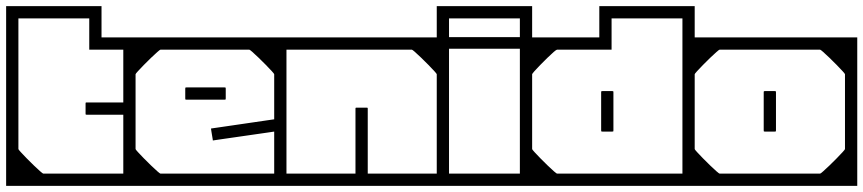

<svg xmlns="http://www.w3.org/2000/svg" viewBox="-40 -606 2815 626"><path d="M-20 -177V-407H20Q20 -384 20 -372.2Q20 -360.5 20 -351.8Q20 -343 20 -330Q20 -317 20 -292Q20 -292 20 -292Q20 -292 20 -292Q20 -292 20 -292Q20 -292 20 -292Q20 -268 20 -252.8Q20 -237.5 20 -221Q20 -204.5 20 -177ZM-20 -279H20V-120Q20 -118.5 27.8 -110Q35.5 -101.5 47 -89.8Q58.5 -78 70.5 -66.5Q82.5 -55 91 -47.5Q99.5 -40 101 -40Q101 -40 101 -40Q101 -40 101 -40Q101 -40 101 -40Q107 -40 118 -40Q129 -40 142.2 -40Q155.5 -40 167.5 -40Q179.5 -40 188 -40Q196.5 -40 198 -40Q198 -30.5 198 -20.2Q198 -10 198 0Q198 0 198 0Q198 0 198 0Q198 0 198 0Q198 0 198 0Q198 0 198 0Q198 0 176 0Q154 0 121.5 0Q89 0 56.5 0Q24 0 2 0Q-20 0 -20 0Q-20 0 -20 0Q-20 0 -20 0Q-20 -24 -20 -47.8Q-20 -71.5 -20 -94.8Q-20 -118 -20 -141.2Q-20 -164.5 -20 -187.5Q-20 -210.5 -20 -233.5Q-20 -256.5 -20 -279ZM402 -279Q402 -279 402 -258.8Q402 -238.5 402 -206.8Q402 -175 402 -139.5Q402 -104 402 -72.2Q402 -40.5 402 -20.2Q402 0 402 0Q402 0 402 0Q402 0 402 0Q402 0 402 0Q402 0 380 0Q358 0 325.5 0Q293 0 260.5 0Q228 0 206 0Q184 0 184 0Q184 0 184 0Q184 0 184 0Q184 0 184 0Q184 0 184 0Q184 0 184 0Q184 -10 184 -20.2Q184 -30.5 184 -40Q184 -40 202 -40Q220 -40 246.5 -40Q273 -40 299.5 -40Q326 -40 344 -40Q362 -40 362 -40Q362 -40 362 -40Q362 -40 362 -40Q362 -40 362 -40Q362 -40 362 -40Q362 -40 362 -40Q362 -40 362 -40Q362 -40 362 -40Q362 -40 362 -40Q362 -40 362 -40Q362 -40 362 -40Q362 -40 362 -40Q362 -40 362 -64.2Q362 -88.5 362 -124Q362 -159.5 362 -195Q362 -230.5 362 -254.8Q362 -279 362 -279ZM239 -268Q239 -270 239.2 -270.8Q239.5 -271.5 240.2 -271.8Q241 -272 243 -272Q243 -272 258.5 -272Q274 -272 297 -272Q320 -272 343 -272Q366 -272 381.5 -272Q397 -272 397 -272Q397 -272 397 -272Q397 -272 397 -272Q397 -272 397 -272Q397 -272 397 -272Q397 -272 397 -272Q400 -272 400.5 -271.5Q401 -271 401 -268Q401 -268 401 -264.8Q401 -261.5 401 -256.8Q401 -252 401 -247.2Q401 -242.5 401 -239.2Q401 -236 401 -236Q401 -233 400.5 -232.5Q400 -232 397 -232Q397 -232 397 -232Q397 -232 397 -232Q397 -232 397 -232Q397 -232 397 -232Q397 -232 397 -232Q397 -232 381.5 -232Q366 -232 343 -232Q320 -232 297 -232Q274 -232 258.5 -232Q243 -232 243 -232Q241 -232 240.2 -232.2Q239.5 -232.5 239.2 -233.2Q239 -234 239 -236Q239 -236 239 -244Q239 -252 239 -260Q239 -268 239 -268ZM-20 -288V-586Q-20 -586 -20 -586Q-20 -586 -20 -586Q-20 -586 -3.8 -586Q12.5 -586 36.8 -586Q61 -586 85.2 -586Q109.5 -586 125.8 -586Q142 -586 142 -586Q142 -586 142 -586Q142 -586 142 -586Q142 -586 142 -586Q142 -586 142 -586Q142 -586 142 -586Q142 -586 142 -586Q142 -586 142 -586Q142 -586 142 -586Q142 -586 142 -586Q142 -586 142 -586Q142 -586 157 -586Q172 -586 194.2 -586Q216.5 -586 238.8 -586Q261 -586 276 -586Q291 -586 291 -586Q291 -586 291 -586Q291 -586 291 -586V-484Q292.5 -484 291.5 -484Q290.5 -484 300 -484Q306.5 -484 318.2 -484Q330 -484 349.2 -484Q368.5 -484 398 -484Q401 -484 401.5 -483.5Q402 -483 402 -479V-277H362Q362 -277 362 -277Q362 -277 362 -277Q362 -277 362 -277Q362 -277 362 -277Q362 -277 362 -277Q362 -277 362 -293.8Q362 -310.5 362 -335.5Q362 -360.5 362 -385.5Q362 -410.5 362 -427.2Q362 -444 362 -444Q362 -444 362 -444Q362 -444 362 -444Q362 -444 362 -444Q362 -444 362 -444Q362 -444 362 -444Q334 -444 313 -444Q292 -444 278.2 -444Q264.5 -444 257.8 -444Q251 -444 251 -444Q251 -444 251 -444Q251 -444 251 -444Q251 -444 251 -444Q251 -447 251 -450Q251 -453 251 -456V-546Q251 -546 251 -546Q251 -546 251 -546Q251 -546 251 -546Q251 -546 234.5 -546Q218 -546 196 -546Q174 -546 157.5 -546Q141 -546 141 -546Q141 -546 122.8 -546Q104.5 -546 80.5 -546Q56.5 -546 38.2 -546Q20 -546 20 -546Q20 -546 20 -546Q20 -546 20 -546V-288Z M362 -205Q362 -228 362 -257Q362 -286 362 -317.5Q362 -349 362 -378.5Q362 -408 362 -432Q362 -456 362 -470Q362 -484 362 -484Q362 -484 362 -484Q362 -484 362 -484Q362 -484 362 -484Q362 -484 362 -484Q362 -484 381.8 -484Q401.5 -484 432.2 -484Q463 -484 498 -484Q533 -484 563.8 -484Q594.5 -484 614.2 -484Q634 -484 634 -484Q634 -484 634 -484Q634 -484 634 -484Q634 -484 634 -484Q634 -484 634 -484Q634 -484 634 -484Q634 -474.5 634 -464.2Q634 -454 634 -444Q631.5 -444 617.5 -444Q603.5 -444 583.2 -444Q563 -444 542.2 -444Q521.5 -444 505.2 -444Q489 -444 483 -444Q483 -444 483 -444Q483 -444 483 -444Q483 -444 483 -444Q483 -444 483 -444Q481.5 -444 473 -436.5Q464.5 -429 452.5 -417.5Q440.5 -406 429 -394.2Q417.5 -382.5 409.8 -374Q402 -365.5 402 -364V-205ZM362 -357H402Q402 -329.5 402 -313Q402 -296.5 402 -281.2Q402 -266 402 -242Q402 -242 402 -242Q402 -242 402 -242Q402 -242 402 -242Q402 -242 402 -242Q402 -217 402 -204Q402 -191 402 -182.2Q402 -173.5 402 -161.8Q402 -150 402 -127H362ZM362 -279H402V-120Q402 -118.5 409.8 -110Q417.5 -101.5 429 -89.8Q440.5 -78 452.5 -66.5Q464.5 -55 473 -47.5Q481.5 -40 483 -40Q483 -40 483 -40Q483 -40 483 -40Q483 -40 483 -40Q483 -40 483 -40Q489 -40 505.2 -40Q521.5 -40 542.2 -40Q563 -40 583.2 -40Q603.5 -40 617.5 -40Q631.5 -40 634 -40Q634 -30.5 634 -20.2Q634 -10 634 0Q634 0 634 0Q634 0 634 0Q634 0 634 0Q634 0 634 0Q634 0 634 0Q634 0 614.2 0Q594.5 0 563.8 0Q533 0 498 0Q463 0 432.2 0Q401.5 0 381.8 0Q362 0 362 0Q362 0 362 0Q362 0 362 0Q362 0 362 0Q362 0 362 0Q362 0 362 -14Q362 -28 362 -52Q362 -76 362 -105.5Q362 -135 362 -166.2Q362 -197.5 362 -227Q362 -256.5 362 -279ZM894 -205H854V-364Q854 -365.5 846.2 -374Q838.5 -382.5 827 -394.2Q815.5 -406 803.5 -417.5Q791.5 -429 783 -436.5Q774.5 -444 773 -444Q773 -444 773 -444Q773 -444 773 -444Q773 -444 773 -444Q773 -444 773 -444Q767 -444 750.8 -444Q734.5 -444 713.8 -444Q693 -444 672.8 -444Q652.5 -444 638.5 -444Q624.5 -444 622 -444Q622 -454 622 -464.2Q622 -474.5 622 -484Q622 -484 622 -484Q622 -484 622 -484Q622 -484 622 -484Q622 -484 622 -484Q622 -484 622 -484Q622 -484 641.8 -484Q661.5 -484 692.2 -484Q723 -484 758 -484Q793 -484 823.8 -484Q854.5 -484 874.2 -484Q894 -484 894 -484Q894 -484 894 -484Q894 -484 894 -484Q894 -484 894 -484Q894 -484 894 -484Q894 -484 894 -470Q894 -456 894 -432Q894 -408 894 -378.5Q894 -349 894 -317.5Q894 -286 894 -257Q894 -228 894 -205ZM894 -249Q894 -249 894 -231Q894 -213 894 -184.8Q894 -156.5 894 -124.5Q894 -92.5 894 -64.2Q894 -36 894 -18Q894 0 894 0Q894 0 894 0Q894 0 894 0Q894 0 894 0Q894 0 894 0Q894 0 874.2 0Q854.5 0 823.8 0Q793 0 758 0Q723 0 692.2 0Q661.5 0 641.8 0Q622 0 622 0Q622 0 622 0Q622 0 622 0Q622 0 622 0Q622 0 622 0Q622 0 622 0Q622 -10 622 -20.2Q622 -30.5 622 -40Q622 -40 645.5 -40Q669 -40 703.5 -40Q738 -40 772.5 -40Q807 -40 830.5 -40Q854 -40 854 -40Q854 -40 854 -40Q854 -40 854 -40Q854 -40 854 -40Q854 -40 854 -40Q854 -40 854 -40Q854 -40 854 -40Q854 -40 854 -40Q854 -40 854 -40Q854 -40 854 -40Q854 -40 854 -40Q854 -40 854 -40Q854 -40 854 -61Q854 -82 854 -113.2Q854 -144.5 854 -175.8Q854 -207 854 -228Q854 -249 854 -249ZM692 -321Q692 -321 692 -321Q692 -321 692 -321Q692 -321 692 -321Q692 -321 692 -321Q692 -321 692 -321Q692 -321 692 -321Q692 -321 692 -321Q695 -321 695.5 -320.5Q696 -320 696 -317Q696 -311.5 696 -306.2Q696 -301 696 -295.8Q696 -290.5 696 -285Q696 -282 695.5 -281.5Q695 -281 692 -281Q692 -281 692 -281Q692 -281 692 -281Q692 -281 692 -281Q692 -281 692 -281Q692 -281 692 -281Q692 -281 692 -281Q692 -281 692 -281Q692 -281 673.2 -281Q654.5 -281 630 -281Q605.5 -281 586.8 -281Q568 -281 568 -281Q568 -281 568 -281Q568 -281 568 -281Q565 -281 564.5 -281.5Q564 -282 564 -285Q564 -290.5 564 -295.8Q564 -301 564 -306.2Q564 -311.5 564 -317Q564 -320 564.5 -320.5Q565 -321 568 -321Q568 -321 568 -321Q568 -321 568 -321Q568 -321 586.8 -321Q605.5 -321 630 -321Q654.5 -321 673.2 -321Q692 -321 692 -321ZM873 -163H854Q854 -163 854 -166.5Q854 -170 854 -173.5Q854 -177 854 -177Q854 -177 833.8 -174Q813.5 -171 783.8 -166.8Q754 -162.5 724.2 -158.2Q694.5 -154 674.2 -151Q654 -148 654 -148Q654 -148 653.8 -150Q653.5 -152 652.8 -156.2Q652 -160.5 651 -167Q650 -173.5 649.2 -178Q648.5 -182.5 648.2 -184.8Q648 -187 648 -187Q648 -187 668.8 -190Q689.5 -193 720.2 -197.5Q751 -202 781.8 -206.5Q812.5 -211 833.2 -214Q854 -217 854 -217Q854 -217 854 -221.8Q854 -226.5 854 -231.2Q854 -236 854 -236H873Z M1424 -128H1384Q1384 -155.5 1384 -172Q1384 -188.5 1384 -203.8Q1384 -219 1384 -243Q1384 -243 1384 -243Q1384 -243 1384 -243Q1384 -243 1384 -243Q1384 -243 1384 -243Q1384 -268 1384 -281Q1384 -294 1384 -302.8Q1384 -311.5 1384 -323.2Q1384 -335 1384 -358H1424ZM854 -128V-358H894Q894 -335 894 -323.2Q894 -311.5 894 -302.8Q894 -294 894 -281Q894 -268 894 -243Q894 -243 894 -243Q894 -243 894 -243Q894 -243 894 -243Q894 -243 894 -243Q894 -219 894 -203.8Q894 -188.5 894 -172Q894 -155.5 894 -128ZM1424 -205H1384V-364Q1384 -365.5 1376.2 -374Q1368.5 -382.5 1357 -394.2Q1345.5 -406 1333.5 -417.5Q1321.5 -429 1313 -436.5Q1304.5 -444 1303 -444Q1303 -444 1303 -444Q1303 -444 1303 -444Q1303 -444 1303 -444Q1303 -444 1285.8 -444Q1268.5 -444 1243 -444Q1217.5 -444 1192 -444Q1166.5 -444 1149.2 -444Q1132 -444 1132 -444Q1132 -454 1132 -464.2Q1132 -474.5 1132 -484Q1132 -484 1132 -484Q1132 -484 1132 -484Q1132 -484 1132 -484Q1132 -484 1132 -484Q1132 -484 1132 -484Q1135.5 -484 1158 -484Q1180.5 -484 1213.8 -484Q1247 -484 1283.2 -484Q1319.5 -484 1351.5 -484Q1383.5 -484 1403.8 -484Q1424 -484 1424 -484Q1424 -484 1424 -484Q1424 -484 1424 -484Q1424 -484 1424 -484Q1424 -484 1424 -484Q1424 -484 1424 -463.8Q1424 -443.5 1424 -411.8Q1424 -380 1424 -344.5Q1424 -309 1424 -277.2Q1424 -245.5 1424 -225.2Q1424 -205 1424 -205ZM1424 -279Q1424 -279 1424 -258.8Q1424 -238.5 1424 -206.8Q1424 -175 1424 -139.5Q1424 -104 1424 -72.2Q1424 -40.5 1424 -20.2Q1424 0 1424 0Q1424 0 1424 0Q1424 0 1424 0Q1424 0 1424 0Q1424 0 1424 0Q1424 0 1403 0Q1382 0 1348.8 0Q1315.5 0 1278 0Q1240.5 0 1207.2 0Q1174 0 1153 0Q1132 0 1132 0Q1132 0 1132 0Q1132 0 1132 0Q1132 0 1132 0Q1132 0 1132 0Q1132 0 1132 0Q1132 -10 1132 -20.2Q1132 -30.5 1132 -40Q1132 -40 1150.2 -40Q1168.5 -40 1197.2 -40Q1226 -40 1258 -40Q1290 -40 1318.8 -40Q1347.5 -40 1365.8 -40Q1384 -40 1384 -40Q1384 -40 1384 -40Q1384 -40 1384 -40Q1384 -40 1384 -40Q1384 -40 1384 -40Q1384 -40 1384 -40Q1384 -40 1384 -40Q1384 -40 1384 -40Q1384 -40 1384 -40Q1384 -40 1384 -40Q1384 -40 1384 -40Q1384 -40 1384 -40Q1384 -40 1384 -40Q1384 -40 1384 -40Q1384 -40 1384 -57.2Q1384 -74.5 1384 -101.8Q1384 -129 1384 -159.5Q1384 -190 1384 -217.2Q1384 -244.5 1384 -261.8Q1384 -279 1384 -279ZM854 -279H894Q894 -279 894 -261.8Q894 -244.5 894 -217.2Q894 -190 894 -159.5Q894 -129 894 -101.8Q894 -74.5 894 -57.2Q894 -40 894 -40Q894 -40 894 -40Q894 -40 894 -40Q894 -40 894 -40Q894 -40 894 -40Q894 -40 894 -40Q894 -40 894 -40Q894 -40 894 -40Q894 -40 894 -40Q894 -40 894 -40Q894 -40 894 -40Q894 -40 894 -40Q894 -40 894 -40Q894 -40 894 -40Q894 -40 912.2 -40Q930.5 -40 959.2 -40Q988 -40 1020 -40Q1052 -40 1080.8 -40Q1109.5 -40 1127.8 -40Q1146 -40 1146 -40Q1146 -30.5 1146 -20.2Q1146 -10 1146 0Q1146 0 1146 0Q1146 0 1146 0Q1146 0 1146 0Q1146 0 1146 0Q1146 0 1146 0Q1146 0 1125 0Q1104 0 1070.8 0Q1037.5 0 1000 0Q962.5 0 929.2 0Q896 0 875 0Q854 0 854 0Q854 0 854 0Q854 0 854 0Q854 0 854 0Q854 0 854 0Q854 0 854 -20.2Q854 -40.5 854 -72.2Q854 -104 854 -139.5Q854 -175 854 -206.8Q854 -238.5 854 -258.8Q854 -279 854 -279ZM854 -205Q854 -205 854 -225.2Q854 -245.5 854 -277.2Q854 -309 854 -344.5Q854 -380 854 -411.8Q854 -443.5 854 -463.8Q854 -484 854 -484Q854 -484 854 -484Q854 -484 854 -484Q854 -484 854 -484Q854 -484 854 -484Q854 -484 875 -484Q896 -484 929.2 -484Q962.5 -484 1000 -484Q1037.5 -484 1070.8 -484Q1104 -484 1125 -484Q1146 -484 1146 -484Q1146 -484 1146 -484Q1146 -484 1146 -484Q1146 -484 1146 -484Q1146 -484 1146 -484Q1146 -484 1146 -484Q1146 -474.5 1146 -464.2Q1146 -454 1146 -444Q1146 -444 1127.8 -444Q1109.5 -444 1080.8 -444Q1052 -444 1020 -444Q988 -444 959.2 -444Q930.5 -444 912.2 -444Q894 -444 894 -444Q894 -444 894 -444Q894 -444 894 -444Q894 -444 894 -444Q894 -444 894 -444Q894 -444 894 -444Q894 -444 894 -444Q894 -444 894 -444Q894 -444 894 -444Q894 -444 894 -444Q894 -444 894 -444Q894 -444 894 -444Q894 -444 894 -444Q894 -444 894 -444Q894 -444 894 -426.8Q894 -409.5 894 -382.2Q894 -355 894 -324.5Q894 -294 894 -266.8Q894 -239.5 894 -222.2Q894 -205 894 -205ZM1123 -33Q1121.5 -33 1120.8 -33Q1120 -33 1119.5 -33.5Q1119 -34 1119 -34.8Q1119 -35.5 1119 -37Q1119 -37 1119 -37Q1119 -37 1119 -37Q1119 -37 1119 -37Q1119 -37 1119 -37Q1119 -37 1119 -37Q1119 -37 1119 -52.5Q1119 -68 1119 -92.2Q1119 -116.5 1119 -144Q1119 -171.5 1119 -195.8Q1119 -220 1119 -235.5Q1119 -251 1119 -251Q1119 -253 1119.2 -253.8Q1119.5 -254.5 1120.2 -254.8Q1121 -255 1123 -255Q1123 -255 1131 -255Q1139 -255 1147 -255Q1155 -255 1155 -255Q1157 -255 1157.8 -254.8Q1158.5 -254.5 1158.8 -253.8Q1159 -253 1159 -251Q1159 -251 1159 -235.5Q1159 -220 1159 -195.8Q1159 -171.5 1159 -144Q1159 -116.5 1159 -92.2Q1159 -68 1159 -52.5Q1159 -37 1159 -37Q1159 -37 1159 -37Q1159 -37 1159 -37Q1159 -37 1159 -37Q1159 -37 1159 -37Q1159 -37 1159 -37Q1159 -35.5 1159 -34.8Q1159 -34 1158.5 -33.5Q1158 -33 1157.2 -33Q1156.5 -33 1155 -33Q1155 -33 1147 -33Q1139 -33 1131 -33Q1123 -33 1123 -33Z M1695 -249Q1695 -228.5 1695 -204.2Q1695 -180 1695 -153.8Q1695 -127.5 1695 -100.8Q1695 -74 1695 -48.5Q1695 -23 1695 0Q1695 0 1679.2 0Q1663.5 0 1640.2 0Q1617 0 1593.8 0Q1570.5 0 1554.8 0Q1539 0 1539 0Q1539 0 1539 0Q1539 0 1539 0Q1539 0 1539 0Q1539 0 1539 0Q1535.5 -7.5 1535.5 -20Q1535.5 -32.5 1539 -40Q1549.5 -40 1562.5 -40Q1575.5 -40 1590.2 -40Q1605 -40 1621.5 -40Q1638 -40 1655 -40Q1655 -40 1655 -40Q1655 -40 1655 -40Q1655 -40 1655 -40Q1655 -40 1655 -40Q1655 -40 1655 -40Q1655 -40 1655 -40Q1655 -40 1655 -40Q1655 -40 1655 -40Q1655 -40 1655 -61Q1655 -82 1655 -113.2Q1655 -144.5 1655 -175.8Q1655 -207 1655 -228Q1655 -249 1655 -249ZM1384 -249H1424Q1424 -249 1424 -228Q1424 -207 1424 -175.8Q1424 -144.5 1424 -113.2Q1424 -82 1424 -61Q1424 -40 1424 -40Q1424 -40 1424 -40Q1424 -40 1424 -40Q1424 -40 1424 -40Q1424 -40 1424 -40Q1424 -40 1424 -40Q1424 -40 1424 -40Q1424 -40 1424 -40Q1424 -40 1424 -40Q1441.5 -40 1457.8 -40Q1474 -40 1488.8 -40Q1503.5 -40 1516.5 -40Q1529.5 -40 1540 -40Q1544 -32.5 1544 -20Q1544 -7.5 1540 0Q1540 0 1540 0Q1540 0 1540 0Q1540 0 1540 0Q1540 0 1540 0Q1540 0 1524.2 0Q1508.5 0 1485.2 0Q1462 0 1438.8 0Q1415.5 0 1399.8 0Q1384 0 1384 0Q1384 -23 1384 -48.5Q1384 -74 1384 -100.8Q1384 -127.5 1384 -153.8Q1384 -180 1384 -204.2Q1384 -228.5 1384 -249ZM1384 -358H1424Q1424 -330.5 1424 -314Q1424 -297.5 1424 -282.2Q1424 -267 1424 -243Q1424 -243 1424 -243Q1424 -243 1424 -243Q1424 -243 1424 -243Q1424 -243 1424 -243Q1424 -218 1424 -205Q1424 -192 1424 -183.2Q1424 -174.5 1424 -162.8Q1424 -151 1424 -128H1384ZM1695 -358V-128H1655Q1655 -151 1655 -162.8Q1655 -174.5 1655 -183.2Q1655 -192 1655 -205Q1655 -218 1655 -243Q1655 -243 1655 -243Q1655 -243 1655 -243Q1655 -243 1655 -243Q1655 -243 1655 -243Q1655 -267 1655 -282.2Q1655 -297.5 1655 -314Q1655 -330.5 1655 -358ZM1695 -337H1655Q1655 -337 1655 -358Q1655 -379 1655 -410.2Q1655 -441.5 1655 -472.8Q1655 -504 1655 -525Q1655 -546 1655 -546Q1655 -546 1655 -546Q1655 -546 1655 -546Q1655 -546 1655 -546Q1655 -546 1655 -546Q1655 -546 1655 -546Q1655 -546 1655 -546Q1655 -546 1655 -546Q1655 -546 1655 -546Q1638 -546 1621.5 -546Q1605 -546 1590.2 -546Q1575.5 -546 1562.5 -546Q1549.5 -546 1539 -546Q1535.5 -553.5 1535.5 -566Q1535.5 -578.5 1539 -586Q1539 -586 1539 -586Q1539 -586 1539 -586Q1539 -586 1539 -586Q1539 -586 1539 -586Q1539 -586 1554.8 -586Q1570.5 -586 1593.8 -586Q1617 -586 1640.2 -586Q1663.5 -586 1679.2 -586Q1695 -586 1695 -586Q1695 -563 1695 -537.5Q1695 -512 1695 -485.2Q1695 -458.5 1695 -432.2Q1695 -406 1695 -381.8Q1695 -357.5 1695 -337ZM1384 -337Q1384 -357.5 1384 -381.8Q1384 -406 1384 -432.2Q1384 -458.5 1384 -485.2Q1384 -512 1384 -537.5Q1384 -563 1384 -586Q1384 -586 1399.8 -586Q1415.5 -586 1438.8 -586Q1462 -586 1485.2 -586Q1508.5 -586 1524.2 -586Q1540 -586 1540 -586Q1540 -586 1540 -586Q1540 -586 1540 -586Q1540 -586 1540 -586Q1540 -586 1540 -586Q1544 -578.5 1544 -566Q1544 -553.5 1540 -546Q1529.5 -546 1516.5 -546Q1503.5 -546 1488.8 -546Q1474 -546 1457.8 -546Q1441.5 -546 1424 -546Q1424 -546 1424 -546Q1424 -546 1424 -546Q1424 -546 1424 -546Q1424 -546 1424 -546Q1424 -546 1424 -546Q1424 -546 1424 -546Q1424 -546 1424 -546Q1424 -546 1424 -546Q1424 -546 1424 -525Q1424 -504 1424 -472.8Q1424 -441.5 1424 -410.2Q1424 -379 1424 -358Q1424 -337 1424 -337ZM1695 -307H1655Q1655 -322 1655 -337.8Q1655 -353.5 1655 -367Q1655 -380.5 1655 -388.8Q1655 -397 1655 -397Q1655 -397 1655 -397Q1655 -397 1655 -397Q1655 -397 1655 -398.5Q1655 -400 1655 -404.8Q1655 -409.5 1655 -419.8Q1655 -430 1655 -447Q1655 -447 1655 -447Q1655 -447 1655 -447Q1655 -447 1637.8 -447Q1620.5 -447 1597.5 -447Q1574.5 -447 1557.2 -447Q1540 -447 1540 -447Q1540 -447 1540 -452.8Q1540 -458.5 1540 -466Q1540 -473.5 1540 -479.2Q1540 -485 1540 -485Q1547 -485 1555.5 -485Q1564 -485 1576.8 -485Q1589.5 -485 1607.5 -485Q1625.5 -485 1651 -485Q1654.5 -485 1661.5 -485Q1668.5 -485 1675 -485Q1681.5 -485 1684 -485Q1686 -485 1687.8 -485Q1689.5 -485 1691.2 -485Q1693 -485 1695 -485Q1695 -469.5 1695 -445.5Q1695 -421.5 1695 -395Q1695 -368.5 1695 -345Q1695 -321.5 1695 -307ZM1384 -307Q1384 -321.5 1384 -345Q1384 -368.5 1384 -395Q1384 -421.5 1384 -445.5Q1384 -469.5 1384 -485Q1386 -485 1387.8 -485Q1389.5 -485 1391.2 -485Q1393 -485 1395 -485Q1397.5 -485 1404 -485Q1410.5 -485 1417.5 -485Q1424.5 -485 1428 -485Q1445 -485 1458.8 -485Q1472.5 -485 1483.2 -485Q1494 -485 1502.8 -485Q1511.5 -485 1518.2 -485Q1525 -485 1530.2 -485Q1535.5 -485 1540 -485Q1540 -485 1540 -479.2Q1540 -473.5 1540 -466Q1540 -458.5 1540 -452.8Q1540 -447 1540 -447Q1540 -447 1528.2 -447Q1516.5 -447 1499.2 -447Q1482 -447 1464.8 -447Q1447.5 -447 1435.8 -447Q1424 -447 1424 -447Q1424 -447 1424 -447Q1424 -447 1424 -447Q1424 -430 1424 -419.8Q1424 -409.5 1424 -404.8Q1424 -400 1424 -398.5Q1424 -397 1424 -397Q1424 -397 1424 -397Q1424 -397 1424 -397Q1424 -397 1424 -388.8Q1424 -380.5 1424 -367Q1424 -353.5 1424 -337.8Q1424 -322 1424 -307Z M1655 -358H1695Q1695 -330.5 1695 -314Q1695 -297.5 1695 -282.2Q1695 -267 1695 -243Q1695 -243 1695 -243Q1695 -243 1695 -243Q1695 -243 1695 -243Q1695 -243 1695 -243Q1695 -218 1695 -205Q1695 -192 1695 -183.2Q1695 -174.5 1695 -162.8Q1695 -151 1695 -128H1655ZM2225 -358V-128H2185Q2185 -151 2185 -162.8Q2185 -174.5 2185 -183.2Q2185 -192 2185 -205Q2185 -218 2185 -243Q2185 -243 2185 -243Q2185 -243 2185 -243Q2185 -243 2185 -243Q2185 -243 2185 -243Q2185 -267 2185 -282.2Q2185 -297.5 2185 -314Q2185 -330.5 2185 -358ZM1655 -279H1695V-120Q1695 -118.5 1702.8 -110Q1710.5 -101.5 1722 -89.8Q1733.5 -78 1745.5 -66.5Q1757.5 -55 1766 -47.5Q1774.5 -40 1776 -40Q1776 -40 1776 -40Q1776 -40 1776 -40Q1776 -40 1776 -40Q1776 -40 1793.2 -40Q1810.5 -40 1836 -40Q1861.5 -40 1887 -40Q1912.5 -40 1929.8 -40Q1947 -40 1947 -40Q1947 -30.5 1947 -20.2Q1947 -10 1947 0Q1947 0 1947 0Q1947 0 1947 0Q1947 0 1947 0Q1947 0 1947 0Q1947 0 1947 0Q1943.5 0 1921 0Q1898.5 0 1865.2 0Q1832 0 1795.8 0Q1759.5 0 1727.5 0Q1695.5 0 1675.2 0Q1655 0 1655 0Q1655 0 1655 0Q1655 0 1655 0Q1655 0 1655 0Q1655 0 1655 0Q1655 0 1655 -20.2Q1655 -40.5 1655 -72.2Q1655 -104 1655 -139.5Q1655 -175 1655 -206.8Q1655 -238.5 1655 -258.8Q1655 -279 1655 -279ZM2225 -296H2185V-546Q2185 -546 2185 -546Q2185 -546 2185 -546Q2185 -546 2167 -546Q2149 -546 2125.5 -546Q2102 -546 2084 -546Q2066 -546 2066 -546Q2066 -546 2049 -546Q2032 -546 2010 -546Q1988 -546 1971 -546Q1954 -546 1954 -546Q1954 -546 1954 -546Q1954 -546 1954 -546V-444Q1954 -444 1954 -444Q1954 -444 1954 -444Q1954 -444 1954 -444Q1954 -444 1954 -444Q1954 -444 1939 -444Q1924 -444 1901 -444Q1878 -444 1852.8 -444Q1827.5 -444 1806.8 -444Q1786 -444 1776 -444Q1776 -444 1776 -444Q1776 -444 1776 -444Q1776 -444 1776 -444Q1774 -444 1765.2 -436.5Q1756.5 -429 1744.8 -417.5Q1733 -406 1721.5 -394.2Q1710 -382.5 1702.5 -374Q1695 -365.5 1695 -364Q1695 -364 1695 -364Q1695 -364 1695 -364V-287H1655V-484Q1693.5 -484 1721.2 -484Q1749 -484 1770.8 -484Q1792.5 -484 1811 -484Q1829.5 -484 1849 -484Q1864.5 -484 1878.2 -484Q1892 -484 1901.5 -484Q1911 -484 1914 -484V-586Q1914 -586 1929 -586Q1944 -586 1966.2 -586Q1988.5 -586 2011 -586Q2033.5 -586 2049.2 -586Q2065 -586 2066 -586Q2066 -586 2066 -586Q2066 -586 2066 -586Q2066 -586 2066 -586Q2066 -586 2066 -586Q2066 -586 2066 -586Q2066 -586 2066 -586Q2066 -586 2066 -586Q2066 -586 2066 -586Q2066 -586 2066 -586Q2066 -586 2066 -586Q2067 -586 2083.5 -586Q2100 -586 2123.5 -586Q2147 -586 2170.2 -586Q2193.5 -586 2209.2 -586Q2225 -586 2225 -586ZM2225 -279Q2225 -279 2225 -258.8Q2225 -238.5 2225 -206.8Q2225 -175 2225 -139.5Q2225 -104 2225 -72.2Q2225 -40.5 2225 -20.2Q2225 0 2225 0Q2225 0 2225 0Q2225 0 2225 0Q2225 0 2225 0Q2225 0 2225 0Q2225 0 2204 0Q2183 0 2149.8 0Q2116.5 0 2079 0Q2041.5 0 2008.2 0Q1975 0 1954 0Q1933 0 1933 0Q1933 0 1933 0Q1933 0 1933 0Q1933 0 1933 0Q1933 0 1933 0Q1933 0 1933 0Q1933 -10 1933 -20.2Q1933 -30.5 1933 -40Q1933 -40 1951.2 -40Q1969.5 -40 1998.2 -40Q2027 -40 2059 -40Q2091 -40 2119.8 -40Q2148.5 -40 2166.8 -40Q2185 -40 2185 -40Q2185 -40 2185 -40Q2185 -40 2185 -40Q2185 -40 2185 -40Q2185 -40 2185 -40Q2185 -40 2185 -40Q2185 -40 2185 -40Q2185 -40 2185 -40Q2185 -40 2185 -40Q2185 -40 2185 -40Q2185 -40 2185 -40Q2185 -40 2185 -40Q2185 -40 2185 -40Q2185 -40 2185 -40Q2185 -40 2185 -57.2Q2185 -74.5 2185 -101.8Q2185 -129 2185 -159.5Q2185 -190 2185 -217.2Q2185 -244.5 2185 -261.8Q2185 -279 2185 -279ZM1920 -181Q1920 -181 1920 -199.8Q1920 -218.5 1920 -243Q1920 -267.5 1920 -286.2Q1920 -305 1920 -305Q1920 -305 1920 -305Q1920 -305 1920 -305Q1920 -308 1920.5 -308.5Q1921 -309 1924 -309Q1929.5 -309 1934.8 -309Q1940 -309 1945.2 -309Q1950.5 -309 1956 -309Q1959 -309 1959.5 -308.5Q1960 -308 1960 -305Q1960 -305 1960 -305Q1960 -305 1960 -305Q1960 -305 1960 -286.2Q1960 -267.5 1960 -243Q1960 -218.5 1960 -199.8Q1960 -181 1960 -181Q1960 -181 1960 -181Q1960 -181 1960 -181Q1960 -181 1960 -181Q1960 -181 1960 -181Q1960 -181 1960 -181Q1960 -181 1960 -181Q1960 -181 1960 -181Q1960 -178 1959.5 -177.5Q1959 -177 1956 -177Q1948 -177 1940.2 -177Q1932.5 -177 1924 -177Q1921 -177 1920.5 -177.5Q1920 -178 1920 -181Q1920 -181 1920 -181Q1920 -181 1920 -181Q1920 -181 1920 -181Q1920 -181 1920 -181Q1920 -181 1920 -181Q1920 -181 1920 -181Q1920 -181 1920 -181Z M2755 -128H2715Q2715 -155.5 2715 -172Q2715 -188.5 2715 -203.8Q2715 -219 2715 -243Q2715 -243 2715 -243Q2715 -243 2715 -243Q2715 -243 2715 -243Q2715 -243 2715 -243Q2715 -268 2715 -281Q2715 -294 2715 -302.8Q2715 -311.5 2715 -323.2Q2715 -335 2715 -358H2755ZM2755 -279Q2755 -279 2755 -258.8Q2755 -238.5 2755 -206.8Q2755 -175 2755 -139.5Q2755 -104 2755 -72.2Q2755 -40.5 2755 -20.2Q2755 0 2755 0Q2755 0 2755 0Q2755 0 2755 0Q2755 0 2755 0Q2755 0 2755 0Q2755 0 2734.8 0Q2714.5 0 2682.5 0Q2650.5 0 2614.2 0Q2578 0 2544.8 0Q2511.5 0 2489 0Q2466.5 0 2463 0Q2463 0 2463 0Q2463 0 2463 0Q2463 0 2463 0Q2463 0 2463 0Q2463 0 2463 0Q2463 -10 2463 -20.2Q2463 -30.5 2463 -40Q2463 -40 2480.2 -40Q2497.5 -40 2523 -40Q2548.5 -40 2574 -40Q2599.5 -40 2616.8 -40Q2634 -40 2634 -40Q2634 -40 2634 -40Q2634 -40 2634 -40Q2634 -40 2634 -40Q2635.5 -40 2644 -47.5Q2652.5 -55 2664.5 -66.5Q2676.5 -78 2688 -89.8Q2699.5 -101.5 2707.2 -110Q2715 -118.5 2715 -120V-279ZM2755 -205H2715V-364Q2715 -365.5 2707.2 -374Q2699.5 -382.5 2688 -394.2Q2676.5 -406 2664.5 -417.5Q2652.5 -429 2644 -436.5Q2635.5 -444 2634 -444Q2634 -444 2634 -444Q2634 -444 2634 -444Q2634 -444 2634 -444Q2634 -444 2616.8 -444Q2599.5 -444 2574 -444Q2548.5 -444 2523 -444Q2497.5 -444 2480.2 -444Q2463 -444 2463 -444Q2463 -454 2463 -464.2Q2463 -474.5 2463 -484Q2463 -484 2463 -484Q2463 -484 2463 -484Q2463 -484 2463 -484Q2463 -484 2463 -484Q2463 -484 2463 -484Q2466.5 -484 2489 -484Q2511.5 -484 2544.8 -484Q2578 -484 2614.2 -484Q2650.5 -484 2682.5 -484Q2714.5 -484 2734.8 -484Q2755 -484 2755 -484Q2755 -484 2755 -484Q2755 -484 2755 -484Q2755 -484 2755 -484Q2755 -484 2755 -484Q2755 -484 2755 -463.8Q2755 -443.5 2755 -411.8Q2755 -380 2755 -344.5Q2755 -309 2755 -277.2Q2755 -245.5 2755 -225.2Q2755 -205 2755 -205ZM2450 -181Q2450 -181 2450 -199.8Q2450 -218.5 2450 -243Q2450 -267.5 2450 -286.2Q2450 -305 2450 -305Q2450 -305 2450 -305Q2450 -305 2450 -305Q2450 -308 2450.5 -308.5Q2451 -309 2454 -309Q2459.5 -309 2464.8 -309Q2470 -309 2475.2 -309Q2480.5 -309 2486 -309Q2489 -309 2489.5 -308.5Q2490 -308 2490 -305Q2490 -305 2490 -305Q2490 -305 2490 -305Q2490 -305 2490 -286.2Q2490 -267.5 2490 -243Q2490 -218.5 2490 -199.8Q2490 -181 2490 -181Q2490 -181 2490 -181Q2490 -181 2490 -181Q2490 -181 2490 -181Q2490 -181 2490 -181Q2490 -181 2490 -181Q2490 -181 2490 -181Q2490 -181 2490 -181Q2490 -178 2489.5 -177.5Q2489 -177 2486 -177Q2478 -177 2470.2 -177Q2462.5 -177 2454 -177Q2451 -177 2450.5 -177.5Q2450 -178 2450 -181Q2450 -181 2450 -181Q2450 -181 2450 -181Q2450 -181 2450 -181Q2450 -181 2450 -181Q2450 -181 2450 -181Q2450 -181 2450 -181Q2450 -181 2450 -181ZM2185 -128V-358H2225Q2225 -335 2225 -323.2Q2225 -311.5 2225 -302.8Q2225 -294 2225 -281Q2225 -268 2225 -243Q2225 -243 2225 -243Q2225 -243 2225 -243Q2225 -243 2225 -243Q2225 -243 2225 -243Q2225 -219 2225 -203.8Q2225 -188.5 2225 -172Q2225 -155.5 2225 -128ZM2185 -279H2225V-120Q2225 -118.5 2232.8 -110Q2240.5 -101.5 2252 -89.8Q2263.5 -78 2275.5 -66.5Q2287.5 -55 2296 -47.5Q2304.5 -40 2306 -40Q2306 -40 2306 -40Q2306 -40 2306 -40Q2306 -40 2306 -40Q2306 -40 2323.2 -40Q2340.5 -40 2366 -40Q2391.5 -40 2417 -40Q2442.5 -40 2459.8 -40Q2477 -40 2477 -40Q2477 -30.5 2477 -20.2Q2477 -10 2477 0Q2477 0 2477 0Q2477 0 2477 0Q2477 0 2477 0Q2477 0 2477 0Q2477 0 2477 0Q2473.5 0 2451 0Q2428.5 0 2395.2 0Q2362 0 2325.8 0Q2289.5 0 2257.5 0Q2225.5 0 2205.2 0Q2185 0 2185 0Q2185 0 2185 0Q2185 0 2185 0Q2185 0 2185 0Q2185 0 2185 0Q2185 0 2185 -20.2Q2185 -40.5 2185 -72.2Q2185 -104 2185 -139.5Q2185 -175 2185 -206.8Q2185 -238.5 2185 -258.8Q2185 -279 2185 -279ZM2185 -205Q2185 -205 2185 -225.2Q2185 -245.5 2185 -277.2Q2185 -309 2185 -344.5Q2185 -380 2185 -411.8Q2185 -443.5 2185 -463.8Q2185 -484 2185 -484Q2185 -484 2185 -484Q2185 -484 2185 -484Q2185 -484 2185 -484Q2185 -484 2185 -484Q2185 -484 2205.2 -484Q2225.5 -484 2257.5 -484Q2289.5 -484 2325.8 -484Q2362 -484 2395.2 -484Q2428.5 -484 2451 -484Q2473.5 -484 2477 -484Q2477 -484 2477 -484Q2477 -484 2477 -484Q2477 -484 2477 -484Q2477 -484 2477 -484Q2477 -484 2477 -484Q2477 -474.5 2477 -464.2Q2477 -454 2477 -444Q2477 -444 2459.8 -444Q2442.5 -444 2417 -444Q2391.5 -444 2366 -444Q2340.5 -444 2323.2 -444Q2306 -444 2306 -444Q2306 -444 2306 -444Q2306 -444 2306 -444Q2306 -444 2306 -444Q2304.5 -444 2296 -436.5Q2287.5 -429 2275.5 -417.5Q2263.5 -406 2252 -394.2Q2240.5 -382.5 2232.8 -374Q2225 -365.5 2225 -364V-205Z"/></svg>

Font: Honk
Style: Regular
Weight: 400
Designer: Noopur Datye & Yesha Goshar
Foundry: Ek Type
Version: Version 1.000